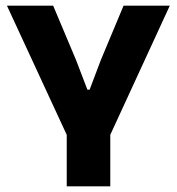

<svg xmlns="http://www.w3.org/2000/svg" viewBox="-20 -659 626 679"><path d="M363 -167H223L4.5 -639H168L249 -446.5L289 -342H297L336.5 -446.5L417 -639H580.5ZM370 0H216V-307.5H370Z"/></svg>

Font: Anek Malayalam
Style: Bold
Weight: 700
Version: Version 1.003